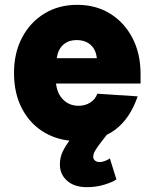

<svg xmlns="http://www.w3.org/2000/svg" viewBox="-20 -572 640 795"><path d="M300 12Q225 12 165.5 -22.5Q106 -57 72 -120.5Q38 -184 38 -270Q38 -353 71.5 -416.5Q105 -480 164 -516Q223 -552 300 -552Q377 -552 436 -515.5Q495 -479 528.5 -414.5Q562 -350 562 -266V-226H212Q217 -183 242.5 -158.5Q268 -134 305 -134Q333 -134 354 -147.5Q375 -161 383 -184L550 -173Q487 12 300 12ZM215 -331H381Q377 -367 355 -386.5Q333 -406 298 -406Q263 -406 241.5 -386.5Q220 -367 215 -331ZM340 203Q288 203 258 176.5Q228 150 228 109Q228 80 239.5 56Q251 32 270 7L306 -39L426 -19L396 20Q380 41 373 53.5Q366 66 366 77Q366 87 373.5 93Q381 99 392 99Q404 99 416 94Q428 89 435 84L462 171Q446 182 412.5 192.5Q379 203 340 203Z"/></svg>

Font: Geist Mono Black
Style: Regular
Weight: 900
Monospace: yes
Designer: Basement.studio, Andrés Briganti, Mateo Zaragoza
Foundry: Basement.studio, Vercel, Andrés Briganti, Guido Ferreyra, Mateo Zaragoza
Version: Version 1.500; ttfautohint (v1.8.4.7-5d5b)